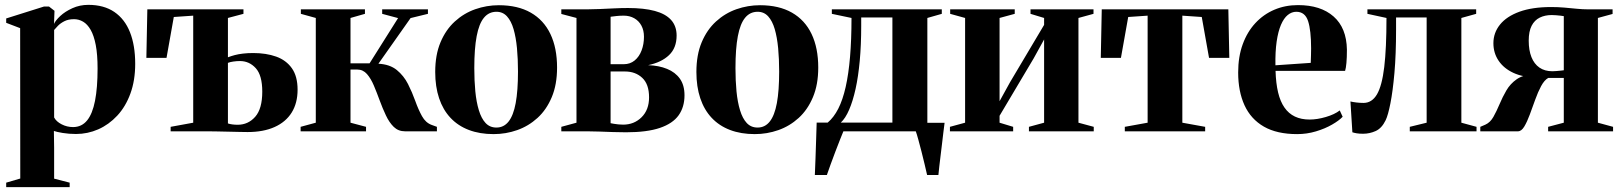

<svg xmlns="http://www.w3.org/2000/svg" viewBox="-20 -541 6674 791"><path d="M5.5 230V211.5L63.5 194.5L63 -425L5.5 -447V-465L161 -514H182L204.5 -496.5L202.5 -442.5Q208.5 -456.5 228.2 -475Q248 -493.5 278.2 -507.2Q308.5 -521 344 -521Q408 -521 451 -491.8Q494 -462.5 515.5 -408.2Q537 -354 537 -278Q537 -209.5 517.2 -155.5Q497.5 -101.5 463 -64.5Q428.5 -27.5 384.8 -8.2Q341 11 293 11Q264 11 238.5 6.8Q213 2.5 202 -1.5L203 67.5V195L267 211.5V230ZM281 -17.5Q316.5 -17.5 338.8 -44.8Q361 -72 371.5 -125.8Q382 -179.5 382 -258.5Q382 -316.5 374.5 -355.5Q367 -394.5 353.5 -418Q340 -441.5 322.2 -451.8Q304.5 -462 285 -462Q261.5 -462 245 -453.5Q228.5 -445 218.5 -434.5Q208.5 -424 203 -417.5V-57Q212 -40 234 -28.8Q256 -17.5 281 -17.5Z M1000 3Q988.5 3 967.2 2.5Q946 2 921.5 1.5Q897 1 875 0.5Q853 0 838.5 0H683V-18.5L776 -35.5V-476.5L696 -471L666 -302.5H583L587 -502.5H983V-484L919 -467V-305Q932 -310 947 -314Q962 -318 981 -320.2Q1000 -322.5 1023.5 -322.5Q1076.5 -322.5 1117.8 -307.8Q1159 -293 1182.5 -259.8Q1206 -226.5 1206 -171.5Q1206 -116.5 1181.8 -77.5Q1157.5 -38.5 1111.5 -17.8Q1065.5 3 1000 3ZM959 -27Q1002.5 -27 1031.5 -60Q1060.5 -93 1060.5 -163.5Q1060.5 -230.5 1033.8 -260Q1007 -289.5 968.5 -289.5Q955.5 -289.5 941.5 -287.5Q927.5 -285.5 919 -282V-32.5Q925.5 -30 936.5 -28.5Q947.5 -27 959 -27Z M1218.5 0V-18.5L1281 -35.5V-467L1219.5 -484V-502.5H1483.5V-484L1424 -467V-280H1502.5L1620 -466.5L1554.5 -484V-502.5H1743V-484L1671.5 -466.5L1539 -278.5Q1586 -276 1614.8 -252.5Q1643.5 -229 1660.8 -195Q1678 -161 1690.8 -125.2Q1703.5 -89.5 1718.5 -62.5Q1733.5 -35.5 1758 -26.5L1780 -18.5V0H1648.5Q1621 0 1602.2 -18.2Q1583.5 -36.5 1569.8 -65.8Q1556 -95 1544.2 -127.2Q1532.5 -159.5 1520.2 -188.5Q1508 -217.5 1491.8 -236Q1475.5 -254.5 1452 -254.5H1424V-35.5L1488 -18.5V0Z M1773 -244.5Q1773 -315 1794.8 -366.8Q1816.5 -418.5 1853.8 -452.5Q1891 -486.5 1938 -503Q1985 -519.5 2035 -519.5Q2113 -519.5 2166.5 -489Q2220 -458.5 2247.5 -401Q2275 -343.5 2275 -262.5Q2275 -192.5 2253.2 -140.8Q2231.5 -89 2194.5 -55.2Q2157.5 -21.5 2110.8 -5Q2064 11.5 2013.5 11.5Q1956.5 11.5 1911.8 -5.5Q1867 -22.5 1836 -55.5Q1805 -88.5 1789 -136.2Q1773 -184 1773 -244.5ZM2025 -15.5Q2055.5 -15.5 2075.2 -40.2Q2095 -65 2104.5 -116Q2114 -167 2114 -246.5Q2114 -298 2109.8 -342.8Q2105.5 -387.5 2095.8 -421Q2086 -454.5 2068.8 -473.5Q2051.5 -492.5 2025.5 -492.5Q1994 -492.5 1973.8 -468Q1953.5 -443.5 1943.8 -392.2Q1934 -341 1934 -260Q1934 -209 1938.2 -164.8Q1942.5 -120.5 1952.8 -86.8Q1963 -53 1980.5 -34.2Q1998 -15.5 2025 -15.5Z M2559 4Q2533 4 2504.5 3Q2476 2 2448.8 1Q2421.5 0 2400 0H2292.5V-18.5L2355 -35.5V-467L2292.5 -483.5V-502.5H2399Q2422 -502.5 2450.5 -503.8Q2479 -505 2509.5 -506.5Q2540 -508 2567 -508Q2633 -508 2677.5 -496Q2722 -484 2744.8 -458.8Q2767.5 -433.5 2767.5 -394.5Q2767.5 -343.5 2736.2 -313.8Q2705 -284 2650 -272.5Q2694.5 -271 2728.2 -257.2Q2762 -243.5 2781 -216.8Q2800 -190 2800 -148.5Q2800 -100 2775.8 -66Q2751.5 -32 2698.5 -14Q2645.5 4 2559 4ZM2547 -27.5Q2592.5 -27.5 2623.2 -58Q2654 -88.5 2654 -140Q2654 -194 2626 -220.2Q2598 -246.5 2555 -246.5H2495.5V-33.5Q2502 -32 2510 -30.8Q2518 -29.5 2527.5 -28.5Q2537 -27.5 2547 -27.5ZM2495.5 -276.5H2550Q2576 -276.5 2594.8 -292Q2613.5 -307.5 2623.2 -333.2Q2633 -359 2633 -389.5Q2633 -416 2622.5 -435.5Q2612 -455 2593 -465.8Q2574 -476.5 2550 -476.5Q2533.5 -476.5 2520 -475Q2506.5 -473.5 2495.5 -472Z M2849 -244.5Q2849 -315 2870.8 -366.8Q2892.5 -418.5 2929.8 -452.5Q2967 -486.5 3014 -503Q3061 -519.5 3111 -519.5Q3189 -519.5 3242.5 -489Q3296 -458.5 3323.5 -401Q3351 -343.5 3351 -262.5Q3351 -192.5 3329.2 -140.8Q3307.5 -89 3270.5 -55.2Q3233.5 -21.5 3186.8 -5Q3140 11.5 3089.5 11.5Q3032.5 11.5 2987.8 -5.5Q2943 -22.5 2912 -55.5Q2881 -88.5 2865 -136.2Q2849 -184 2849 -244.5ZM3101 -15.5Q3131.5 -15.5 3151.2 -40.2Q3171 -65 3180.5 -116Q3190 -167 3190 -246.5Q3190 -298 3185.8 -342.8Q3181.5 -387.5 3171.8 -421Q3162 -454.5 3144.8 -473.5Q3127.5 -492.5 3101.5 -492.5Q3070 -492.5 3049.8 -468Q3029.5 -443.5 3019.8 -392.2Q3010 -341 3010 -260Q3010 -209 3014.2 -164.8Q3018.5 -120.5 3028.8 -86.8Q3039 -53 3056.5 -34.2Q3074 -15.5 3101 -15.5Z M3380 0V-31L3390 -36Q3415 -57 3433.5 -93.2Q3452 -129.5 3464 -182.8Q3476 -236 3482 -306.8Q3488 -377.5 3488 -467L3407 -484V-502.5H3860V-484L3800.5 -467V0ZM3444 -36H3656.5V-469H3528V-435Q3528 -356 3522 -290.8Q3516 -225.5 3504.8 -174.8Q3493.5 -124 3478.2 -88.8Q3463 -53.5 3444 -36ZM3337 180Q3338.5 144.5 3339.8 108.8Q3341 73 3342.2 36.8Q3343.5 0.5 3344.5 -36H3506.5L3456 -3.5Q3450.5 9.5 3441.2 33Q3432 56.5 3421.5 83.8Q3411 111 3401.8 136.8Q3392.5 162.5 3386.5 180ZM3799.5 180Q3795 160.5 3789 134.8Q3783 109 3776.2 82.8Q3769.5 56.5 3763.2 33.8Q3757 11 3752 -2.5L3733 -35H3871.5Q3869 -15.5 3866.2 6.8Q3863.5 29 3860.8 52.5Q3858 76 3855.2 98.8Q3852.5 121.5 3850 142.2Q3847.5 163 3846 180Z M3893.5 0V-18.5L3956 -35.5V-467L3894.5 -484V-502.5H4160.5V-484L4098 -467V-124L4141 -202L4281.5 -438.5V-467L4225.5 -484V-502.5H4485V-484L4423 -467V-35.5L4486 -18.5V0H4219V-18.5L4281.5 -35.5V-378.5L4238.5 -300.5L4098 -64V-35.5L4154 -18.5V0Z M4614 0V-18.5L4708 -35.5V-476.5L4628 -471L4598 -302.5H4515L4519 -502.5H5040.5L5044.5 -302.5H4961L4931 -471L4851 -476.5V-35.5L4945 -18.5V0Z M5324 11.5Q5241 11.5 5187.2 -19.2Q5133.5 -50 5107.2 -107.2Q5081 -164.5 5081 -242.5Q5081 -307.5 5099.8 -358.8Q5118.5 -410 5152 -446Q5185.5 -482 5230.2 -501Q5275 -520 5327.5 -520Q5421 -520 5474.2 -473Q5527.5 -426 5529 -336.5Q5529 -303.5 5527 -281.8Q5525 -260 5521.5 -249H5235Q5236.5 -198 5245.5 -160.2Q5254.5 -122.5 5271.8 -97.8Q5289 -73 5314.8 -60.8Q5340.5 -48.5 5375.5 -48.5Q5406.5 -48.5 5442.2 -59Q5478 -69.5 5499.5 -86L5511.5 -60Q5497 -44.5 5468 -27.8Q5439 -11 5401.5 0.2Q5364 11.5 5324 11.5ZM5234.5 -272 5380 -282Q5381 -298 5381 -312Q5381 -326 5381.5 -341.5Q5381.5 -416 5369 -454.2Q5356.5 -492.5 5320.5 -492.5Q5301.5 -492.5 5285.2 -479.2Q5269 -466 5257.2 -438.5Q5245.5 -411 5239.5 -369.5Q5233.5 -328 5234.5 -272Z M5595.5 10Q5579.5 10 5569.2 8.2Q5559 6.5 5551.5 4L5543.5 -123Q5553.5 -120.5 5568 -118.8Q5582.5 -117 5597.5 -117Q5632 -117 5652.8 -152.2Q5673.5 -187.5 5682.8 -264.8Q5692 -342 5692 -467L5613.5 -484V-502.5H6061.5V-484L6000.5 -467V-35.5L6063 -18.5V0H5788V-18.5L5857.5 -35.5V-469H5731.5V-419.5Q5731.5 -317 5724.8 -240.8Q5718 -164.5 5708.2 -115.2Q5698.5 -66 5688.5 -45.5Q5672.5 -12.5 5647.5 -1.2Q5622.5 10 5595.5 10Z M6078.5 0V-18.5L6099.5 -27.5Q6119.5 -36.5 6132.5 -59.5Q6145.5 -82.5 6157.8 -111.8Q6170 -141 6186 -168.5Q6202 -196 6228.5 -214.5Q6255 -233 6297 -234L6307.5 -222.5Q6254.5 -222.5 6215 -240.8Q6175.5 -259 6154 -290.8Q6132.5 -322.5 6132.5 -363Q6132.5 -406 6159.8 -439.8Q6187 -473.5 6240 -492.8Q6293 -512 6370.5 -512Q6398 -512 6424.2 -509.8Q6450.5 -507.5 6475.2 -505Q6500 -502.5 6522.5 -502.5H6623.5V-483.5L6563 -467V-35.5L6625.5 -18.5V0H6358V-18.5L6422.5 -35.5V-220H6358.5Q6342.5 -211 6329.2 -186.5Q6316 -162 6304.8 -130.5Q6293.5 -99 6282.5 -69.2Q6271.5 -39.5 6259.8 -19.8Q6248 0 6233.5 0ZM6375 -247.5Q6381.5 -247.5 6390.5 -248.2Q6399.5 -249 6408.2 -249.8Q6417 -250.5 6422.5 -251.5V-474.5Q6417 -475.5 6408.5 -476.5Q6400 -477.5 6390.5 -478.2Q6381 -479 6372.5 -479Q6345 -479 6323.5 -468.5Q6302 -458 6290 -434.8Q6278 -411.5 6278 -373.5Q6278 -334 6289.2 -305.8Q6300.5 -277.5 6322.2 -262.5Q6344 -247.5 6375 -247.5Z"/></svg>

Font: Merriweather 144pt
Style: Bold
Weight: 700
Version: Version 2.100